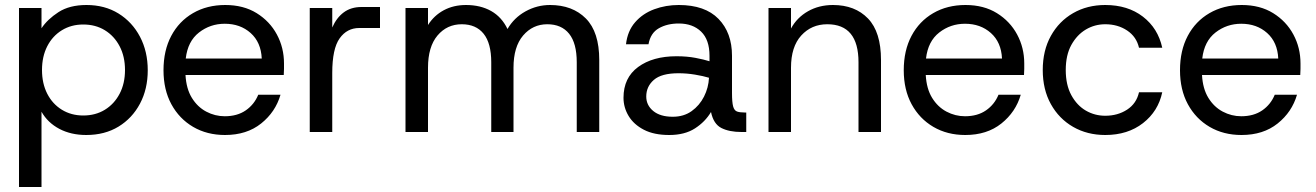

<svg xmlns="http://www.w3.org/2000/svg" viewBox="-20 -528 5265 768"><path d="M56 220V-496H146V-415Q170 -451 214 -479.5Q258 -508 326 -508Q399 -508 454 -474Q509 -440 540 -381Q571 -322 571 -247Q571 -172 540 -113.5Q509 -55 454 -21.5Q399 12 325 12Q264 12 217.5 -12.5Q171 -37 146 -81V220ZM313 -66Q362 -66 399.5 -89Q437 -112 458.5 -153Q480 -194 480 -248Q480 -302 458.5 -343Q437 -384 399.5 -407Q362 -430 313 -430Q265 -430 227.5 -407Q190 -384 169 -343Q148 -302 148 -248Q148 -194 169 -153Q190 -112 227.5 -89Q265 -66 313 -66Z M880 12Q808 12 752.5 -20.5Q697 -53 665.5 -111Q634 -169 634 -247Q634 -326 665 -384.5Q696 -443 752 -475.5Q808 -508 881 -508Q954 -508 1006.5 -475.5Q1059 -443 1087.5 -390Q1116 -337 1116 -274Q1116 -264 1116 -252.5Q1116 -241 1115 -228H722Q725 -173 747.5 -136.5Q770 -100 805 -81.5Q840 -63 879 -63Q929 -63 963 -86.5Q997 -110 1013 -149H1102Q1082 -80 1024.5 -34Q967 12 880 12ZM879 -433Q821 -433 776 -398Q731 -363 723 -294H1027Q1024 -359 982.5 -396Q941 -433 879 -433Z M1219 0V-496H1309V-418Q1326 -457 1355 -478.5Q1384 -500 1426 -500H1500V-416H1417Q1368 -416 1338.5 -374.5Q1309 -333 1309 -236V0Z M1602 0V-496H1692V-428Q1716 -466 1755 -487Q1794 -508 1844 -508Q1902 -508 1944.5 -484Q1987 -460 2010 -412Q2036 -457 2082 -482.5Q2128 -508 2180 -508Q2270 -508 2323.5 -454Q2377 -400 2377 -288V0H2287V-279Q2287 -355 2256.5 -393Q2226 -431 2169 -431Q2111 -431 2072.5 -386Q2034 -341 2034 -257V0H1945V-279Q1945 -355 1914.5 -393Q1884 -431 1827 -431Q1768 -431 1730 -386Q1692 -341 1692 -257V0Z M2657 12Q2596 12 2555.5 -9Q2515 -30 2494.5 -64Q2474 -98 2474 -137Q2474 -217 2532.5 -260Q2591 -303 2686 -303Q2728 -303 2762 -296.5Q2796 -290 2818 -283V-305Q2818 -369 2784.5 -401.5Q2751 -434 2695 -434Q2649 -434 2615.5 -415Q2582 -396 2574 -351H2484Q2490 -404 2520.5 -439Q2551 -474 2597 -491Q2643 -508 2695 -508Q2800 -508 2854 -452.5Q2908 -397 2908 -305V-156Q2908 -119 2912.5 -102.5Q2917 -86 2928 -82Q2939 -78 2958 -78H2965V0H2946Q2897 0 2865.5 -16Q2834 -32 2824 -80Q2801 -41 2760 -14.5Q2719 12 2657 12ZM2671 -61Q2715 -61 2746.5 -83.5Q2778 -106 2796 -141.5Q2814 -177 2816 -217Q2793 -224 2760 -229.5Q2727 -235 2694 -235Q2626 -235 2595.5 -208.5Q2565 -182 2565 -142Q2565 -107 2593 -84Q2621 -61 2671 -61Z M3054 0V-496H3144V-414Q3168 -458 3212 -483Q3256 -508 3312 -508Q3400 -508 3452 -454Q3504 -400 3504 -288V0H3414V-279Q3414 -431 3289 -431Q3226 -431 3185 -386Q3144 -341 3144 -257V0Z M3841 12Q3769 12 3713.5 -20.5Q3658 -53 3626.5 -111Q3595 -169 3595 -247Q3595 -326 3626 -384.5Q3657 -443 3713 -475.5Q3769 -508 3842 -508Q3915 -508 3967.5 -475.5Q4020 -443 4048.5 -390Q4077 -337 4077 -274Q4077 -264 4077 -252.5Q4077 -241 4076 -228H3683Q3686 -173 3708.5 -136.5Q3731 -100 3766 -81.5Q3801 -63 3840 -63Q3890 -63 3924 -86.5Q3958 -110 3974 -149H4063Q4043 -80 3985.5 -34Q3928 12 3841 12ZM3840 -433Q3782 -433 3737 -398Q3692 -363 3684 -294H3988Q3985 -359 3943.5 -396Q3902 -433 3840 -433Z M4401 12Q4329 12 4272.5 -20.5Q4216 -53 4183.5 -111.5Q4151 -170 4151 -248Q4151 -326 4183.5 -384.5Q4216 -443 4272.5 -475.5Q4329 -508 4401 -508Q4491 -508 4551.5 -461.5Q4612 -415 4629 -337H4536Q4526 -381 4488.5 -406Q4451 -431 4401 -431Q4359 -431 4323.5 -410Q4288 -389 4265.5 -348.5Q4243 -308 4243 -248Q4243 -188 4265.5 -147Q4288 -106 4323.5 -85.5Q4359 -65 4401 -65Q4451 -65 4488.5 -89.5Q4526 -114 4536 -159H4629Q4613 -83 4552 -35.5Q4491 12 4401 12Z M4946 12Q4874 12 4818.5 -20.5Q4763 -53 4731.5 -111Q4700 -169 4700 -247Q4700 -326 4731 -384.5Q4762 -443 4818 -475.5Q4874 -508 4947 -508Q5020 -508 5072.5 -475.5Q5125 -443 5153.5 -390Q5182 -337 5182 -274Q5182 -264 5182 -252.5Q5182 -241 5181 -228H4788Q4791 -173 4813.5 -136.5Q4836 -100 4871 -81.5Q4906 -63 4945 -63Q4995 -63 5029 -86.5Q5063 -110 5079 -149H5168Q5148 -80 5090.5 -34Q5033 12 4946 12ZM4945 -433Q4887 -433 4842 -398Q4797 -363 4789 -294H5093Q5090 -359 5048.5 -396Q5007 -433 4945 -433Z"/></svg>

Font: HostGroteskRegular
Style: Regular
Weight: 400
Designer: Doukan Karapınar based on Poppins by Indian Type Foundry, Jonny Pinhorn
Foundry: Element Type
Version: Version 1.001; ttfautohint (v1.8.4.7-5d5b)